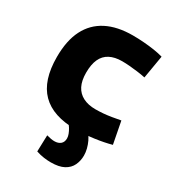

<svg xmlns="http://www.w3.org/2000/svg" viewBox="-186 -659 890 984"><g transform="rotate(30 259.0 -167.0)"><path d="M26 -264Q26 -361 58.5 -425Q91 -489 154 -521.5Q217 -554 309 -554Q341 -554 373.5 -551.5Q406 -549 436 -544.5Q466 -540 490 -533L467 -397Q443 -402 419 -405Q395 -408 372 -410Q349 -412 327 -412Q284 -412 254.5 -396.5Q225 -381 210.5 -349.5Q196 -318 196 -269Q196 -222 211.5 -191.5Q227 -161 257.5 -145.5Q288 -130 330 -130Q354 -130 377.5 -132Q401 -134 425 -138Q449 -142 475 -147L500 -17Q457 -5 402 2.5Q347 10 294 10Q160 10 93 -57.5Q26 -125 26 -264ZM184 109Q198 113 209.5 115Q221 117 230 117Q253 117 266.5 105.5Q280 94 280 72Q280 61 275 47.5Q270 34 261.5 20Q253 6 241 -6H359Q371 8 380 27Q389 46 394 66Q399 86 399 105Q399 136 386.5 162.5Q374 189 345.5 204.5Q317 220 268 220Q249 220 227 217Q205 214 181 206Z"/></g></svg>

Font: Georama ExtraCondensed Thin
Style: Bold
Weight: 700
Version: Version 1.001